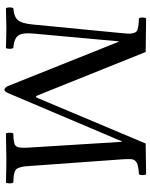

<svg xmlns="http://www.w3.org/2000/svg" viewBox="76 -764 696 889"><g transform="rotate(90 424.5 -319.0)"><path d="M662.1 -116.2 636.2 -534.2H633.8L409.2 -4.9Q402.3 8.8 395 8.8Q390.6 8.8 386 4.6Q381.3 0.5 378.9 -4.9L172.9 -520H170.9L134.8 -123Q132.8 -102.1 134.3 -85.9Q135.7 -69.8 141.8 -58.6Q147.9 -47.4 162.4 -40.8Q176.8 -34.2 201.2 -32.2Q205.6 -27.8 205.6 -15.1Q205.6 -2.4 201.2 2Q141.6 0 104 0Q77.6 0 18.1 2Q13.7 -2.4 13.7 -15.1Q13.7 -27.8 18.1 -32.2Q59.1 -35.6 73.7 -54.7Q88.4 -73.7 92.8 -121.1L132.8 -533.2Q134.8 -553.7 135.3 -565.2Q135.7 -576.7 133.1 -586.4Q130.4 -596.2 127.4 -600.3Q124.5 -604.5 114.3 -607.7Q104 -610.8 94.7 -611.8Q85.4 -612.8 64.9 -613.8Q60.5 -618.2 60.5 -630.4Q60.5 -642.6 64.9 -647L220.2 -645L419.9 -147.9Q424.3 -137.2 426.8 -137.2Q431.2 -137.2 435.1 -148.9L644 -645L786.1 -647Q790.5 -642.6 790.5 -630.4Q790.5 -618.2 786.1 -613.8Q760.3 -612.3 746.1 -608.6Q731.9 -605 724.4 -596.9Q716.8 -588.9 716.3 -575.7Q715.8 -562.5 716.8 -542L747.1 -121.1Q748.5 -97.7 749.8 -85.7Q751 -73.7 754.9 -62Q758.8 -50.3 762.2 -46.4Q765.6 -42.5 775.6 -38.6Q785.6 -34.7 795.2 -33.9Q804.7 -33.2 824.2 -32.2Q828.6 -27.8 828.6 -15.1Q828.6 -2.4 824.2 2Q757.8 0 714.8 0Q676.3 0 598.1 2Q593.8 -2.4 593.8 -15.1Q593.8 -27.8 598.1 -32.2Q613.8 -32.7 620.1 -33.2Q626.5 -33.7 636 -35.4Q645.5 -37.1 648.4 -38.6Q651.4 -40 656 -44.9Q660.6 -49.8 661.4 -54.7Q662.1 -59.6 663.1 -69.6Q664.1 -79.6 663.6 -89.4Q663.1 -99.1 662.1 -116.2Z"/></g></svg>

Font: Common Serif News
Style: Regular
Weight: 450
Designer: Philipp H. Poll, Khaled Hosny
Foundry: Stefan Peev, Context Ltd.
Version: Version 1.026